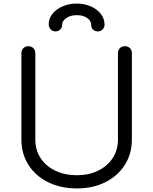

<svg xmlns="http://www.w3.org/2000/svg" viewBox="-20 -1040 859 1076"><path d="M411 16Q320 16 249.5 -19Q179 -54 139.5 -116Q100 -178 100 -258V-742Q100 -759 111 -770Q122 -781 139 -781Q156 -781 167 -770Q178 -759 178 -742V-258Q178 -199 207.5 -154Q237 -109 290 -83.5Q343 -58 411 -58Q478 -58 530 -83.5Q582 -109 611.5 -154Q641 -199 641 -258V-742Q641 -759 652 -770Q663 -781 680 -781Q698 -781 708.5 -770Q719 -759 719 -742V-258Q719 -178 679.5 -116Q640 -54 570.5 -19Q501 16 411 16ZM291 -864Q275 -864 264 -875.5Q253 -887 253 -904Q253 -936 274 -962.5Q295 -989 331 -1004.5Q367 -1020 410 -1020Q451 -1020 486 -1005.5Q521 -991 543 -964.5Q565 -938 566 -903Q566 -887 555.5 -875.5Q545 -864 529 -864Q513 -864 502 -874Q491 -884 491 -900Q491 -923 469 -939Q447 -955 410 -955Q374 -955 351 -938.5Q328 -922 328 -900Q328 -884 317 -874Q306 -864 291 -864Z"/></svg>

Font: Comfortaa
Style: Regular
Weight: 400
Designer: Johan Aakerlund
Foundry: Johan Aakerlund
Version: Version 3.104; ttfautohint (v1.8.1.43-b0c9)